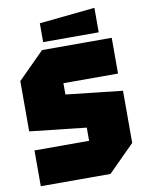

<svg xmlns="http://www.w3.org/2000/svg" viewBox="-94 -937 769 1004"><g transform="rotate(-10 290.0 -435.0)"><path d="M40 0V-190H330V-260L30 -293V-560L170 -700H540V-510H250V-450L550 -417V-140L410 0ZM183 -740V-840L478 -870V-740Z"/></g></svg>

Font: Tektur SemiCondensed Black
Style: Regular
Weight: 900
Width: 4
Designer: Adam Jagosz
Foundry: Adam Jagosz
Version: Version 1.005;gftools[0.9.30]